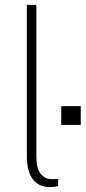

<svg xmlns="http://www.w3.org/2000/svg" viewBox="-20 -763 351 787"><path d="M186 4Q160 4 141.8 -5.5Q123.5 -15 112 -32Q100.5 -49 95.2 -71.8Q90 -94.5 90 -121V-743H129V-121Q129 -71 147.2 -50Q165.5 -29 187 -29H218.5V0Q210 2 200.8 3Q191.5 4 186 4ZM311 -328V-251H231V-328Z"/></svg>

Font: Public Sans Thin
Style: Regular
Weight: 100
Designer: The Public Sans project authors (U.S. Web Design System). Libre Franklin designed by Pablo Impallari and Rodrigo Fuenzal
Version: Version 1.008